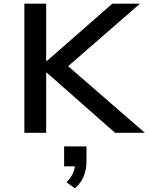

<svg xmlns="http://www.w3.org/2000/svg" viewBox="-20 -725 811 1048"><path d="M113 0V-705H232V-393H237L593 -705H744L318 -334L326 -386L771 0H608L237 -327H232V0ZM389 303 343 270Q368 245 379 219Q390 193 390 166L412 183H330V74H452V155Q452 199 437.5 236Q423 273 389 303Z"/></svg>

Font: Nunito Sans 7pt SemiExpanded SemiBold
Style: Regular
Weight: 600
Width: 6
Designer: Vernon Adams
Foundry: Vernon Adams
Version: Version 3.101;gftools[0.9.27]